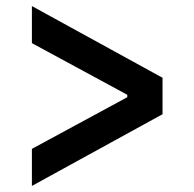

<svg xmlns="http://www.w3.org/2000/svg" viewBox="-20 -621 640 632"><path d="M85 -9C85 -9 515 -245 515 -245C515 -245 515 -365 515 -365C515 -365 85 -601 85 -601C85 -601 85 -479 85 -479C85 -479 399 -309 399 -309C399 -309 399 -301 399 -301C399 -301 85 -131 85 -131C85 -131 85 -9 85 -9Z"/></svg>

Font: IBM Plex Mono Mod
Style: SemiBold
Weight: 500
Designer: Mike Abbink, Paul van der Laan, Pieter van Rosmalen
Foundry: Bold Monday
Version: ""